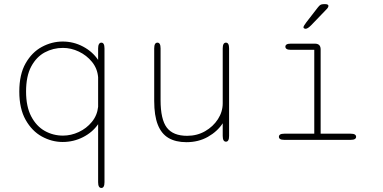

<svg xmlns="http://www.w3.org/2000/svg" viewBox="-20 -692 1897 950"><path d="M481.5 238Q465.5 238 465.5 209.5V-77.5Q438 -37.5 391 -13.5Q344 10.5 290 10.5Q236.5 10.5 187.2 -16.5Q138 -43.5 106.8 -99Q75.5 -154.5 75.5 -239Q75.5 -324 106.8 -378.8Q138 -433.5 187.2 -460Q236.5 -486.5 290 -486.5Q344 -486.5 391 -461.5Q438 -436.5 465.5 -395.5V-452.5Q465.5 -466.5 469.8 -473.8Q474 -481 481.5 -481Q497 -481 497 -452.5V209.5Q497 238 481.5 238ZM291.5 -21Q331.5 -21 369.8 -38.8Q408 -56.5 434.5 -88.8Q461 -121 465.5 -163.5V-309.5Q462 -353 435.2 -385.8Q408.5 -418.5 370 -436.8Q331.5 -455 291.5 -455Q243 -455 201.5 -432.8Q160 -410.5 134.5 -363Q109 -315.5 109 -239Q109 -164.5 134.5 -116Q160 -67.5 201.5 -44.2Q243 -21 291.5 -21Z M759 -481Q774.5 -481 774.5 -452.5V-197Q774.5 -101 805.5 -60.5Q836.5 -20 906 -20Q955 -20 994.8 -42.8Q1034.5 -65.5 1058.2 -102.2Q1082 -139 1082 -181V-452.5Q1082 -481 1098 -481Q1113.5 -481 1113.5 -452.5V-19.5Q1113.5 9 1098 9Q1082 9 1082 -19.5V-82Q1055.5 -41.5 1008.8 -15Q962 11.5 902.5 11.5Q849.5 11.5 814 -9.2Q778.5 -30 760.8 -75Q743 -120 743 -192.5V-452.5Q743 -481 759 -481Z M1386.5 0Q1372.5 0 1366.2 -4Q1360 -8 1360 -15Q1360 -22.5 1366.2 -26.5Q1372.5 -30.5 1386.5 -30.5H1535V-445.5H1418.5Q1404.5 -445.5 1398.2 -449.8Q1392 -454 1392 -461Q1392 -468 1398.2 -472Q1404.5 -476 1418.5 -476H1538Q1566.5 -476 1566.5 -447.5V-30.5H1715Q1729 -30.5 1735.5 -26.5Q1742 -22.5 1742 -15Q1742 -8 1735.5 -4Q1729 0 1715 0ZM1491.5 -549.5Q1489.5 -549.5 1485.5 -551.2Q1481.5 -553 1481.5 -557Q1481.5 -563 1496 -582L1552.5 -655Q1559.5 -664 1565.2 -667.8Q1571 -671.5 1582 -671.5H1590Q1596 -671.5 1600.5 -669.5Q1605 -667.5 1605 -663Q1605 -655.5 1596 -646.5L1519.5 -567Q1511.5 -559 1504.5 -554.2Q1497.5 -549.5 1491.5 -549.5Z"/></svg>

Font: Sono Monospace ExtraLight
Style: Regular
Weight: 250
Version: Version 2.112